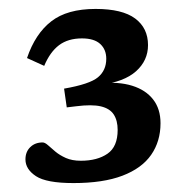

<svg xmlns="http://www.w3.org/2000/svg" viewBox="-20 -726 416 430"><path d="M144.5 -316Q84 -316 60.5 -331.5Q37 -347 37 -369Q37 -386 47.8 -396.5Q58.5 -407 75.5 -407Q80.5 -407 87.5 -400.8Q94.5 -394.5 104 -386.5Q113.5 -378.5 127.5 -372.2Q141.5 -366 161 -366Q198 -366 220.8 -381.8Q243.5 -397.5 243.5 -435Q243.5 -456 234.8 -469.5Q226 -483 205.8 -487.8Q185.5 -492.5 150.5 -488L129.5 -485.5L123.5 -527.5Q181 -537.5 199.5 -553Q218 -568.5 218 -594.5Q218 -615 204.5 -627.5Q191 -640 163.5 -640Q132.5 -640 112.2 -624.8Q92 -609.5 79 -578.5L40.5 -596Q59 -650.5 94.8 -678.2Q130.5 -706 194 -706Q254 -706 282.8 -684.5Q311.5 -663 311.5 -625Q311.5 -590.5 284.8 -566.5Q258 -542.5 204.5 -536L202 -539.5Q245.5 -543.5 276 -534Q306.5 -524.5 323 -503.2Q339.5 -482 339.5 -450Q339.5 -409.5 318.5 -379.2Q297.5 -349 254.2 -332.5Q211 -316 144.5 -316Z"/></svg>

Font: Newsreader 9pt Medium
Style: Regular
Weight: 500
Designer: Hugues Gentile
Foundry: Production Type
Version: Version 1.003